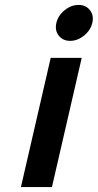

<svg xmlns="http://www.w3.org/2000/svg" viewBox="-20 -760 397 780"><path d="M218.5 -615.5Q202 -637 209 -667Q216 -697 242.5 -718.5Q269 -740 299 -740Q329 -740 345.5 -718.5Q362 -697 355 -667Q348 -637 321.5 -615.5Q295 -594 265 -594Q235 -594 218.5 -615.5ZM65 0 186 -525H312L191 0Z"/></svg>

Font: Miedinger
Style: Bold-Italic
Weight: 700
Italic angle: -13°
Version: Version 001.000